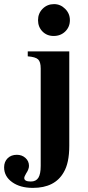

<svg xmlns="http://www.w3.org/2000/svg" viewBox="-77 -711 430 934"><path d="M263 -613Q263 -580 240.5 -558Q218 -536 184 -536Q151 -536 129.5 -558Q108 -580 108 -613Q108 -646 130.5 -668.5Q153 -691 186 -691Q217 -691 240 -668Q263 -645 263 -613ZM260 -461V-2Q260 82 233 127Q190 203 83 203Q21 203 -18 175Q-57 147 -57 103Q-57 76 -40 59Q-23 42 5 42Q30 42 47 57.5Q64 73 64 96Q64 112 50 133Q41 148 41 155Q41 172 73 172Q98 172 109.5 154Q121 136 121 96V-378Q121 -410 108.5 -422Q96 -434 58 -437V-461Z"/></svg>

Font: STIX
Style: Bold
Weight: 700
Designer: MicroPress Inc., with final additions and corrections provided by Coen Hoffman, Elsevier (retired)
Version: Version 1.1.1